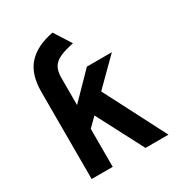

<svg xmlns="http://www.w3.org/2000/svg" viewBox="-177 -867 914 984"><g transform="rotate(-30 279.5 -375.0)"><path d="M78.2 0V-514.6Q78.2 -620.5 129.4 -676.1Q180.6 -731.7 279.8 -750L343 -650.4Q290.5 -639.7 259.9 -625.5Q229.3 -611.2 216.2 -587.9Q203 -564.6 203 -526.8V-365.6L345 -511H492.8L345 -364.2L532.8 0H397L253.4 -274.8L203 -225V0Z"/></g></svg>

Font: Overpass
Style: Regular
Weight: 400
Designer: Delve Withrington, Dave Bailey, Thomas Jockin
Foundry: Delve Fonts LLC
Version: Version 4.000